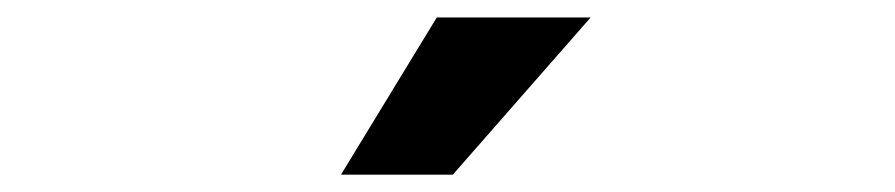

<svg xmlns="http://www.w3.org/2000/svg" viewBox="-20 -784 1040 223"><path d="M487.3 -763.7H666L505.9 -581.1H376Z"/></svg>

Font: Gen Shin Gothic Monospace Bold
Style: Bold
Weight: 700
Designer: [Source Han Sans]
Ryoko NISHIZUKA  (kana & ideographs); Paul D. Hunt (Latin, Greek & Cyrillic); Wenlong ZHANG  (bopomofo
Version: Version 1.002.20150607